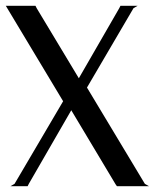

<svg xmlns="http://www.w3.org/2000/svg" viewBox="-22 -640 551 660"><path d="M-2 -620H16H91H95H100L102 -616L104 -612L249 -371L388 -612L390 -616L392 -620H396H401H424H437H451L444 -616L437 -612L277 -339L476 -8L483 -4L490 0H477H463H388H384H380L377 -4L375 -7L223 -261L77 -8L75 -4L73 0H69H64H41H27H14L21 -4L28 -8L195 -292Z"/></svg>

Font: Loyal Sans
Style: Boldv1
Weight: 700
Version: Version 001.000